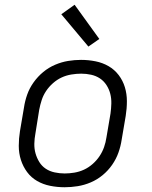

<svg xmlns="http://www.w3.org/2000/svg" viewBox="-20 -780 640 808"><path d="M252 8Q221 8 191 2Q161 -4 136 -18.5Q111 -33 94 -56Q77 -79 68 -107Q59 -135 59 -166Q59 -197 64 -228L81 -328Q85 -355 94.5 -382Q104 -409 121.5 -433.5Q139 -458 162 -477Q185 -496 212 -507.5Q239 -519 266.5 -523.5Q294 -528 321 -528Q352 -528 382 -522Q412 -516 437 -501.5Q462 -487 479.5 -464Q497 -441 505.5 -413Q514 -385 514 -354Q514 -323 509 -292L492 -192Q488 -165 478.5 -138Q469 -111 452 -86.5Q435 -62 412 -43Q389 -24 362 -12.5Q335 -1 307 3.5Q279 8 252 8ZM252 -50Q272 -50 293 -53.5Q314 -57 333.5 -66Q353 -75 370 -90Q387 -105 399 -123Q411 -141 418 -161Q425 -181 428 -202L445 -302Q448 -323 448.5 -344.5Q449 -366 444 -385.5Q439 -405 428 -422Q417 -439 400.5 -450Q384 -461 363.5 -465.5Q343 -470 322 -470Q302 -470 280.5 -466.5Q259 -463 239.5 -454Q220 -445 203 -430Q186 -415 174 -397Q162 -379 155.5 -359Q149 -339 145 -318L129 -218Q125 -197 124.5 -175.5Q124 -154 129.5 -134.5Q135 -115 145.5 -98Q156 -81 172.5 -70Q189 -59 210 -54.5Q231 -50 252 -50ZM352 -584 238 -720 294 -760 398 -616Z"/></svg>

Font: Iosevka Aile Light Oblique
Style: Regular
Weight: 300
Italic angle: -9°
Designer: Belleve Invis
Foundry: Belleve Invis
Version: Version 31.1.0; ttfautohint (v1.8.4)